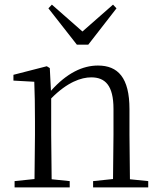

<svg xmlns="http://www.w3.org/2000/svg" viewBox="-20 -809 695 829"><path d="M204 -789 189 -773 312 -616H361L483 -773L468 -789L336 -673ZM467 0H620V-27L541 -35L539 -227V-338C539 -474 489 -526 403 -526C337 -526 269 -494 200 -417L195 -515L182 -523L38 -486V-461L128 -456C130 -406 131 -353 131 -285V-227L129 -36L43 -27V0H281V-27L203 -35L201 -227V-384C271 -455 331 -475 374 -475C434 -475 470 -440 470 -339V-227L468 -36L382 -27V0Z"/></svg>

Font: Noto Serif HK Light
Style: Regular
Weight: 300
Designer: Ryoko NISHIZUKA 西塚涼子 (kana & ideographs); Frank Grießhammer (Latin, Greek & Cyrillic); Wenlong ZHANG 张文龙 (bopomofo); San
Foundry: Adobe
Version: Version 2.001;hotconv 1.1.0;makeotfexe 2.6.0